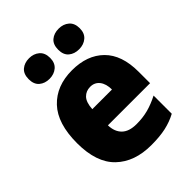

<svg xmlns="http://www.w3.org/2000/svg" viewBox="-220 -882 1008 1008"><g transform="rotate(-45 284.0 -378.5)"><path d="M290 -563Q402 -563 467 -499Q532 -435 532 -310V-225H219Q220 -177 247.5 -150Q275 -123 330 -123Q377 -123 416.5 -133.5Q456 -144 499 -166V-31Q460 -10 415 0Q370 10 307 10Q183 10 110.5 -59.5Q38 -129 38 -273Q38 -419 106 -491Q174 -563 290 -563ZM296 -434Q265 -434 244.5 -413Q224 -392 221 -343H367Q367 -385 348 -409.5Q329 -434 296 -434ZM96 -690Q96 -729 118.5 -748Q141 -767 175 -767Q209 -767 232 -747.5Q255 -728 255 -690Q255 -653 232 -633.5Q209 -614 175 -614Q141 -614 118.5 -633Q96 -652 96 -690ZM315 -690Q315 -729 337.5 -748Q360 -767 395 -767Q429 -767 452 -747.5Q475 -728 475 -690Q475 -653 452 -633.5Q429 -614 395 -614Q360 -614 337.5 -633Q315 -652 315 -690Z"/></g></svg>

Font: Noto Sans Sinhala UI SemiCondensed Black
Style: Regular
Weight: 900
Width: 4
Designer: Jelle Bosma - Monotype Design Team
Foundry: Monotype Imaging Inc.
Version: Version 2.006; ttfautohint (v1.8.4.7-5d5b)